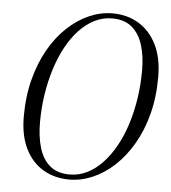

<svg xmlns="http://www.w3.org/2000/svg" viewBox="-51 -733 711 796"><g transform="rotate(5 304.5 -335.0)"><path d="M266 16Q205 16 157.5 -12Q110 -40 83 -94.5Q56 -149 56 -228Q56 -312 74.5 -383Q93 -454 125 -510Q157 -566 199.5 -605.5Q242 -645 289.5 -665.5Q337 -686 386 -686Q447 -686 494.5 -657.5Q542 -629 569.5 -574Q597 -519 597 -439Q597 -355 578.5 -284.5Q560 -214 527.5 -158.5Q495 -103 453 -64Q411 -25 363 -4.5Q315 16 266 16ZM266 -5Q305 -5 339.5 -22.5Q374 -40 403 -71Q432 -102 455.5 -144.5Q479 -187 495 -238Q511 -289 519.5 -345.5Q528 -402 528 -461Q528 -521 513.5 -567Q499 -613 468 -639Q437 -665 386 -665Q347 -665 312.5 -647.5Q278 -630 249 -599Q220 -568 197 -525.5Q174 -483 158 -432Q142 -381 133.5 -325Q125 -269 125 -210Q125 -150 139 -103.5Q153 -57 184 -31Q215 -5 266 -5Z"/></g></svg>

Font: Source Serif 4 60pt
Style: Italic
Weight: 400
Italic angle: -12°
Version: Version 4.004;hotconv 1.0.116;makeotfexe 2.5.65601